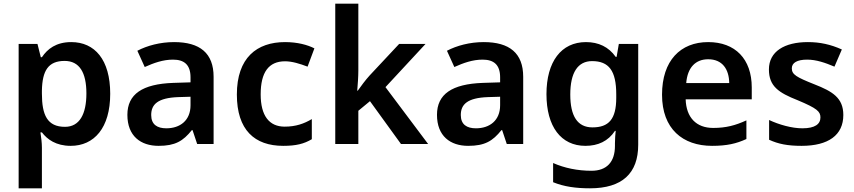

<svg xmlns="http://www.w3.org/2000/svg" viewBox="-20 -831 4628 1040"><path d="M366 -603C284 -603 237 -566 207 -521H201L183 -593H81V189H207V-31C207 -57 203 -89 199 -114H207C236 -76 283 -41 363 -41C490 -41 577 -138 577 -323C577 -508 493 -603 366 -603ZM330 -501C411 -501 448 -437 448 -325C448 -213 411 -144 332 -144C236 -144 207 -208 207 -324V-340C209 -448 241 -501 330 -501Z M923 -603C848 -603 777 -584 724 -556L764 -468C813 -490 863 -508 917 -508C977 -508 1012 -481 1012 -412V-385L918 -382C751 -376 670 -321 670 -209C670 -94 742 -41 839 -41C929 -41 972 -67 1019 -126H1023L1048 -51H1137V-415C1137 -543 1063 -603 923 -603ZM946 -305 1012 -307V-261C1012 -178 955 -136 881 -136C832 -136 799 -156 799 -208C799 -266 835 -301 946 -305Z M1514 -41C1584 -41 1627 -52 1669 -77V-186C1627 -161 1582 -145 1522 -145C1438 -145 1392 -204 1392 -320C1392 -439 1435 -499 1524 -499C1562 -499 1604 -486 1646 -470L1683 -569C1646 -588 1591 -603 1524 -603C1371 -603 1263 -518 1263 -319C1263 -127 1359 -41 1514 -41Z M1921 -450V-811H1796V-51H1921V-231L1984 -283L2152 -51H2299L2068 -359L2285 -593H2142L1982 -422C1960 -398 1935 -364 1918 -340H1915C1918 -375 1921 -416 1921 -450Z M2600 -603C2525 -603 2454 -584 2401 -556L2441 -468C2490 -490 2540 -508 2594 -508C2654 -508 2689 -481 2689 -412V-385L2595 -382C2428 -376 2347 -321 2347 -209C2347 -94 2419 -41 2516 -41C2606 -41 2649 -67 2696 -126H2700L2725 -51H2814V-415C2814 -543 2740 -603 2600 -603ZM2623 -305 2689 -307V-261C2689 -178 2632 -136 2558 -136C2509 -136 2476 -156 2476 -208C2476 -266 2512 -301 2623 -305Z M3154 -603C3020 -603 2940 -497 2940 -321C2940 -145 3019 -41 3151 -41C3219 -41 3274 -66 3311 -122H3315C3313 -106 3311 -75 3311 -55V-41C3311 47 3266 94 3184 94C3108 94 3037 79 2976 52V156C3035 180 3099 189 3176 189C3350 189 3437 108 3437 -47V-593H3332L3320 -523H3315C3277 -577 3222 -603 3154 -603ZM3187 -500C3278 -500 3318 -448 3318 -320V-301C3318 -185 3277 -141 3189 -141C3108 -141 3069 -202 3069 -319C3069 -438 3110 -500 3187 -500Z M3816 -603C3666 -603 3566 -503 3566 -318C3566 -133 3678 -41 3837 -41C3917 -41 3969 -53 4023 -78V-179C3964 -152 3913 -138 3843 -138C3751 -138 3697 -195 3694 -293H4052V-357C4052 -512 3962 -603 3816 -603ZM3816 -510C3893 -510 3929 -456 3930 -381H3697C3704 -466 3748 -510 3816 -510Z M4548 -208C4548 -301 4489 -336 4392 -374C4294 -413 4269 -427 4269 -461C4269 -491 4298 -508 4352 -508C4402 -508 4450 -491 4500 -470L4540 -563C4480 -590 4422 -603 4356 -603C4229 -603 4145 -552 4145 -455C4145 -364 4197 -329 4301 -288C4406 -244 4424 -227 4424 -195C4424 -159 4395 -136 4326 -136C4269 -136 4199 -156 4146 -181V-74C4196 -51 4246 -41 4322 -41C4467 -41 4548 -99 4548 -208Z"/></svg>

Font: Noto Sans Tamil UI SemiBold
Style: Regular
Weight: 600
Designer: Jelle Bosma - Monotype Design Team
Foundry: Monotype Imaging Inc.
Version: Version 2.004